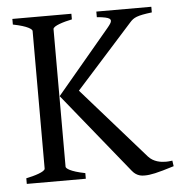

<svg xmlns="http://www.w3.org/2000/svg" viewBox="-48 -661 673 713"><g transform="rotate(-5 289.0 -304.0)"><path d="M573 -18 570 -39C567 -39 558 -37 546 -37C527 -37 500 -41 481 -62L247 -328L459 -564C474 -581 486 -587 542 -594V-615H337V-594C350 -593 360 -592 368 -590C382 -587 388 -583 388 -576C388 -570 382 -562 373 -551L174 -314L417 -14C434 7 454 7 463 7C485 7 509 2 573 -18ZM173 -51V-564C173 -576 214 -588 244 -594V-615H24V-594C80 -583 95 -570 95 -564V-51C95 -39 54 -27 24 -21V0H244V-21C188 -32 173 -45 173 -51Z"/></g></svg>

Font: Temporarium
Style: Regular
Weight: 400
Version: Version 1.1